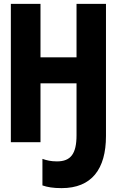

<svg xmlns="http://www.w3.org/2000/svg" viewBox="-20 -734 603 991"><path d="M298 237C453 237 527 139 527 -32V-714H375V-438H189V-714H36V0H189V-304H375V-36C375 60 345 99 274 99C243 99 222 94 199 86V223C225 232 254 237 298 237Z"/></svg>

Font: Noto Sans Mono SemiCondensed ExtraBold
Style: Regular
Weight: 800
Width: 4
Designer: Monotype Design Team
Foundry: Monotype Imaging Inc.
Version: Version 2.014